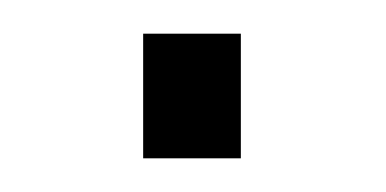

<svg xmlns="http://www.w3.org/2000/svg" viewBox="-20 -331 229 114"><path d="M65 -237V-311H123V-237Z"/></svg>

Font: SUSE ExtraLight
Style: Regular
Weight: 250
Designer: Rene Bieder
Foundry: SUSE
Version: Version 1.000